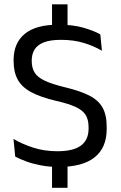

<svg xmlns="http://www.w3.org/2000/svg" viewBox="-20 -765 561 893"><path d="M294.1 -606.4H222V-744.9H294.1ZM294.1 108.5H222V-44.4H294.1ZM253.3 11.4Q207.6 11.4 169.2 3.9Q130.8 -3.5 101 -14.6Q71.1 -25.7 50.8 -36.7L42.7 -118.9Q80.9 -96 133.1 -78.8Q185.3 -61.6 247.2 -61.6Q320.8 -61.6 356.3 -87.9Q391.9 -114.1 391.9 -166.3V-174.7Q391.9 -208.9 378 -230.9Q364 -252.8 330.9 -268Q297.7 -283.1 240.6 -296Q168.6 -313 125.2 -336.3Q81.9 -359.5 62.6 -394.5Q43.3 -429.4 43.3 -481.3V-485.9Q43.3 -564.6 95 -607.4Q146.7 -650.2 251.2 -650.2Q319.4 -650.2 367.8 -636.2Q416.2 -622.2 446.5 -605.2L454.1 -528.9Q418.4 -550.2 371.2 -564.9Q323.9 -579.7 263.2 -579.7Q214.3 -579.7 184.5 -568.2Q154.7 -556.7 141.1 -535.1Q127.5 -513.5 127.5 -483.1V-480.9Q127.5 -449.9 140.7 -428.1Q153.8 -406.2 187.2 -390.2Q220.5 -374.1 281.9 -359.2Q352.4 -342.4 394.9 -320.8Q437.4 -299.3 456.8 -264.9Q476.2 -230.6 476.2 -175.2V-164.7Q476.2 -78.1 420.3 -33.4Q364.4 11.4 253.3 11.4Z"/></svg>

Font: Anek Bangla Medium
Style: Regular
Weight: 500
Designer: Sulekha Rajkumar (Bangla), Yesha Goshar (Latin)
Foundry: Ek Type
Version: Version 1.003